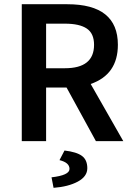

<svg xmlns="http://www.w3.org/2000/svg" viewBox="-20 -674 640 917"><path d="M200.2 -255.9V0H84V-653.8H301.8Q543 -653.8 543 -460Q543 -317.9 413.1 -272.9L568.8 0H438L297.9 -255.9ZM200.2 -561V-348.1H290Q429.2 -348.1 429.2 -460Q429.2 -514.2 394.5 -537.6Q359.9 -561 290 -561ZM235.8 223.1 226.1 172.9Q312 163.1 312 132.8Q312 102.5 264.2 90.8L288.1 44.9Q346.2 51.8 371.6 70.8Q397 89.8 397 129.4Q397 168.9 351.6 193.4Q306.2 217.8 235.8 223.1Z"/></svg>

Font: SourceCodePro-Semibold
Style: Regular
Weight: 600
Monospace: yes
Designer: Paul D. Hunt
Foundry: Adobe Systems Incorporated
Version: Version 1.009;PS 1.000;hotconv 1.0.70;makeotf.lib2.5.5900